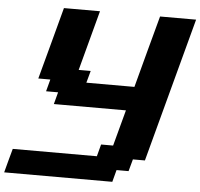

<svg xmlns="http://www.w3.org/2000/svg" viewBox="-58 -935 1038 995"><g transform="rotate(5 461.0 -437.5)"><path d="M0 0H562.5L579.1 -62.5H641.6L658.7 -125H721.2L921.9 -875H734.4Q717.3 -812.5 683.8 -687.5Q650.4 -562.5 633.8 -500H383.8L400.9 -562.5H338.4L421.9 -875H234.4Q217.8 -812.5 184.3 -687.5Q150.9 -562.5 133.8 -500H196.3L179.7 -437.5H242.2L225.6 -375H600.6L550.3 -187.5H487.8L471.2 -125H33.7Q27.8 -104 16.6 -62.5Q5.4 -21 0 0Z"/></g></svg>

Font: Faithful 32x
Style: SemiboldOblique
Weight: 400
Foundry: Faithful Resource Pack
Version: Version 1.0; January 27, 2023